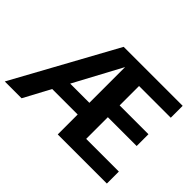

<svg xmlns="http://www.w3.org/2000/svg" viewBox="-135 -981 1254 1254"><g transform="rotate(45 492.0 -354.5)"><path d="M493.2 -184.1H257.8L159.2 0H3.9L393.1 -709H938V-599.1H645V-419.9H911.1V-311H645V-110.8H946.8V0H493.2ZM493.2 -292V-622.1L315.9 -292Z"/></g></svg>

Font: Sarala
Style: Bold
Weight: 700
Designer: Andres Torresi
Foundry: Huerta Tipografica
Version: Version 1.004;PS 001.003;hotconv 1.0.70;makeotf.lib2.5.58329